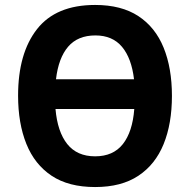

<svg xmlns="http://www.w3.org/2000/svg" viewBox="-20 -745 767 775"><path d="M674 -358Q674 -246 640.5 -163.5Q607 -81 538.5 -35.5Q470 10 364 10Q257 10 188.5 -35.5Q120 -81 86.5 -164Q53 -247 53 -359Q53 -530 129.5 -627.5Q206 -725 364 -725Q470 -725 538.5 -680Q607 -635 640.5 -552.5Q674 -470 674 -358ZM365 -602Q294 -602 255 -556.5Q216 -511 206 -425H521Q511 -510 472.5 -556Q434 -602 365 -602ZM364 -114Q437 -114 476 -163.5Q515 -213 522 -305H204Q212 -213 251.5 -163.5Q291 -114 364 -114Z"/></svg>

Font: Noto Sans SemiCondensed
Style: Bold
Weight: 700
Width: 4
Designer: Monotype Design Team
Foundry: Monotype Imaging Inc.
Version: Version 2.013; ttfautohint (v1.8.4.7-5d5b)